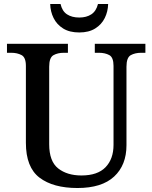

<svg xmlns="http://www.w3.org/2000/svg" viewBox="-20 -934 765 964"><path d="M369 10Q247 10 178.5 -42Q110 -94 110 -217V-603Q110 -646 88 -657.5Q66 -669 37 -669H15V-714H321V-669H300Q270 -669 248.5 -657Q227 -645 227 -599V-210Q227 -124 272 -88.5Q317 -53 389 -53Q470 -53 510 -94.5Q550 -136 550 -207V-603Q550 -646 528.5 -657.5Q507 -669 477 -669H456V-714H710V-669H689Q658 -669 636.5 -657Q615 -645 615 -599V-205Q615 -105 553 -47.5Q491 10 369 10ZM378 -771Q329 -771 297 -791Q265 -811 249 -843.5Q233 -876 232 -914H284Q292 -878 316.5 -862Q341 -846 378 -846Q414 -846 438.5 -862Q463 -878 472 -914H523Q522 -876 506 -843.5Q490 -811 458 -791Q426 -771 378 -771Z"/></svg>

Font: Noto Serif Bengali Medium
Style: Regular
Weight: 500
Designer: Juan Bruce, Universal Thirst, Indian Type Foundry and the Monotype Design Team.
Foundry: Monotype Imaging Inc.
Version: Version 2.003; ttfautohint (v1.8.4.7-5d5b)